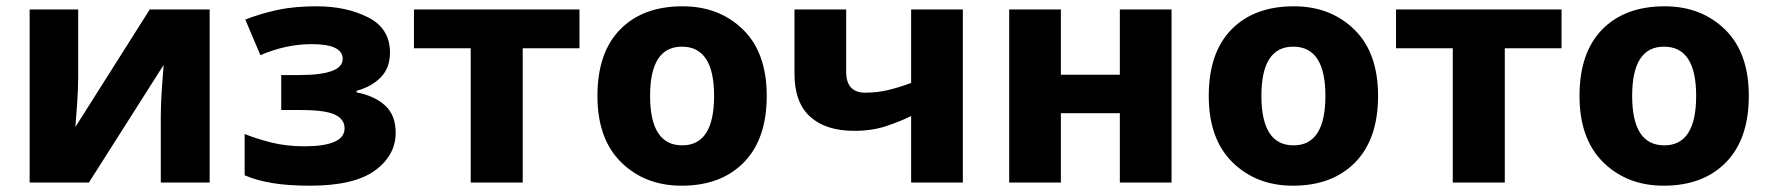

<svg xmlns="http://www.w3.org/2000/svg" viewBox="-20 -579 5611 609"><path d="M228 -549H74V0H262L499 -373Q497 -347 493.5 -299Q490 -251 490 -212V0H645V-549H455L219 -176Q221 -196 224.5 -247.5Q228 -299 228 -333Z M985 -559Q913 -559 860 -547.5Q807 -536 758 -517L806 -404Q887 -439 969 -439Q1067 -439 1067 -392Q1067 -341 929 -341H872V-230H935Q1011 -230 1042 -215.5Q1073 -201 1073 -172Q1073 -115 945 -115Q887 -115 838.5 -127.5Q790 -140 756 -154V-23Q793 -7 843 1.5Q893 10 963 10Q1103 10 1169 -38Q1235 -86 1235 -158Q1235 -214 1201.5 -244.5Q1168 -275 1111 -286V-291Q1159 -304 1188 -334Q1217 -364 1217 -412Q1217 -489 1147.5 -524Q1078 -559 985 -559Z M1818 -426H1638V0H1473V-426H1293V-549H1818Z M2412 -275Q2412 -412 2336.5 -485.5Q2261 -559 2145 -559Q2019 -559 1947 -485.5Q1875 -412 1875 -275Q1875 -138 1950.5 -64Q2026 10 2142 10Q2267 10 2339.5 -64Q2412 -138 2412 -275ZM2042 -275Q2042 -431 2143 -431Q2245 -431 2245 -275Q2245 -118 2144 -118Q2042 -118 2042 -275Z M2664 -549H2500V-345Q2500 -254 2549.5 -209Q2599 -164 2690 -164Q2746 -164 2791 -179Q2836 -194 2870 -211V0H3034V-549H2870V-316Q2833 -302 2797.5 -293.5Q2762 -285 2725 -285Q2664 -285 2664 -351Z M3345 -549V-342H3532V-549H3696V0H3532V-220H3345V0H3181V-549Z M4351 -275Q4351 -412 4275.5 -485.5Q4200 -559 4084 -559Q3958 -559 3886 -485.5Q3814 -412 3814 -275Q3814 -138 3889.5 -64Q3965 10 4081 10Q4206 10 4278.5 -64Q4351 -138 4351 -275ZM3981 -275Q3981 -431 4082 -431Q4184 -431 4184 -275Q4184 -118 4083 -118Q3981 -118 3981 -275Z M4933 -426H4753V0H4588V-426H4408V-549H4933Z M5527 -275Q5527 -412 5451.5 -485.5Q5376 -559 5260 -559Q5134 -559 5062 -485.5Q4990 -412 4990 -275Q4990 -138 5065.5 -64Q5141 10 5257 10Q5382 10 5454.5 -64Q5527 -138 5527 -275ZM5157 -275Q5157 -431 5258 -431Q5360 -431 5360 -275Q5360 -118 5259 -118Q5157 -118 5157 -275Z"/></svg>

Font: Noto Sans UI Extra
Style: Regular
Weight: 800
Designer: Monotype Design Team
Foundry: Monotype Imaging Inc.
Version: Version 1.901